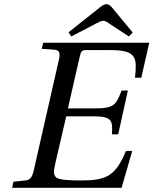

<svg xmlns="http://www.w3.org/2000/svg" viewBox="-20 -896 732 916"><path d="M307 -742 320 -722 437 -783C450 -790 465 -797 473 -797C482 -797 493 -790 505 -781L595 -722L613 -741L522 -851C511 -865 501 -876 489 -876C476 -876 465 -868 447 -853ZM38 0H560L611 -176H581C530 -53 485 -35 362 -35C313 -35 263 -38 250 -48C235 -60 234 -75 245 -122L296 -341H427C515 -341 518 -320 514 -255H544L590 -464H560C534 -395 523 -379 435 -379H304L361 -628C366 -652 372 -657 389 -657H510C636 -657 633 -615 624 -525H654L692 -692H186L179 -663L239 -659C262 -657 269 -645 261 -611L141 -83C133 -49 124 -37 100 -35L44 -29Z"/></svg>

Font: Heuristica
Style: Italic
Weight: 400
Italic angle: -13°
Version: Version 1.0.1